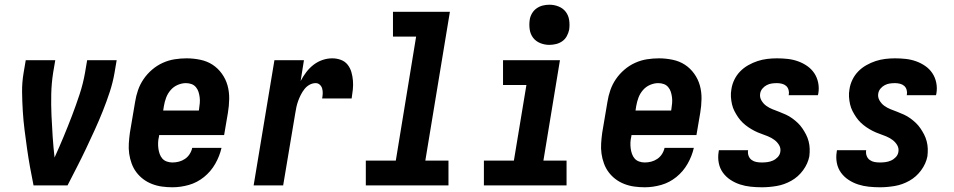

<svg xmlns="http://www.w3.org/2000/svg" viewBox="-20 -785 4040 813"><path d="M122 0Q114 -39 107 -78Q100 -117 94.5 -156Q89 -195 84 -234.5Q79 -274 76.5 -314.5Q74 -355 73.5 -395.5Q73 -436 80 -477L89 -530H214L205 -477Q198 -432 197 -386.5Q196 -341 198 -296Q200 -251 203 -206.5Q206 -162 211 -118Q231 -162 249.5 -206.5Q268 -251 285 -295.5Q302 -340 317 -385.5Q332 -431 340 -477L349 -530H474L465 -477Q458 -436 444.5 -395Q431 -354 415 -314Q399 -274 381 -234.5Q363 -195 344.5 -156Q326 -117 306 -78Q286 -39 266 0Z M710 8Q688 8 666 5Q644 2 623.5 -6Q603 -14 586.5 -26.5Q570 -39 557.5 -55.5Q545 -72 537.5 -92.5Q530 -113 527 -134.5Q524 -156 525.5 -178.5Q527 -201 530 -223L552 -353Q556 -379 564.5 -403.5Q573 -428 588 -450Q603 -472 624 -490Q645 -508 669.5 -519Q694 -530 719.5 -534Q745 -538 770 -538Q799 -538 828 -532Q857 -526 880 -511Q903 -496 919.5 -473Q936 -450 943.5 -423Q951 -396 950.5 -366Q950 -336 945 -307L929 -213H654L653 -206Q650 -194 649.5 -181.5Q649 -169 650.5 -157Q652 -145 656 -133.5Q660 -122 667.5 -113.5Q675 -105 686.5 -101Q698 -97 710 -97Q724 -97 737.5 -100.5Q751 -104 763 -112Q775 -120 783 -132.5Q791 -145 794 -159H918Q910 -124 891.5 -91.5Q873 -59 844 -35.5Q815 -12 780 -2Q745 8 710 8ZM671 -317H822L823 -324Q825 -336 826 -348.5Q827 -361 825.5 -373Q824 -385 820.5 -396Q817 -407 809.5 -416Q802 -425 791 -429Q780 -433 767 -433Q750 -433 732.5 -425.5Q715 -418 702.5 -403.5Q690 -389 683.5 -371.5Q677 -354 674 -336Z M1054 0 1142 -530H1267L1253 -442Q1263 -461 1276.5 -479Q1290 -497 1307.5 -510.5Q1325 -524 1345.5 -531Q1366 -538 1387 -538Q1406 -538 1423.5 -531.5Q1441 -525 1452 -511Q1463 -497 1468 -479.5Q1473 -462 1474.5 -443.5Q1476 -425 1474 -405.5Q1472 -386 1469 -368H1344Q1346 -378 1346.5 -388.5Q1347 -399 1344.5 -409Q1342 -419 1334.5 -426Q1327 -433 1317 -433Q1303 -433 1290.5 -426Q1278 -419 1269 -407.5Q1260 -396 1253.5 -383Q1247 -370 1242.5 -357.5Q1238 -345 1235 -331.5Q1232 -318 1230 -304L1179 0Z M1529 0V-105H1656L1742 -630H1644V-735H1885L1781 -105H1879V0Z M2029 0V-105H2156L2209 -425H2110V-530H2351L2281 -105H2379V0ZM2306 -595Q2286 -595 2267.5 -602.5Q2249 -610 2237.5 -625Q2226 -640 2223 -660Q2220 -680 2223 -701Q2225 -715 2232.5 -728Q2240 -741 2252 -749.5Q2264 -758 2278 -761.5Q2292 -765 2306 -765Q2327 -765 2345.5 -757.5Q2364 -750 2375.5 -735Q2387 -720 2390 -700Q2393 -680 2390 -659Q2387 -645 2380 -632Q2373 -619 2361 -610.5Q2349 -602 2334.5 -598.5Q2320 -595 2306 -595Z M2710 8Q2688 8 2666 5Q2644 2 2623.5 -6Q2603 -14 2586.5 -26.5Q2570 -39 2557.5 -55.5Q2545 -72 2537.5 -92.5Q2530 -113 2527 -134.5Q2524 -156 2525.5 -178.5Q2527 -201 2530 -223L2552 -353Q2556 -379 2564.5 -403.5Q2573 -428 2588 -450Q2603 -472 2624 -490Q2645 -508 2669.5 -519Q2694 -530 2719.5 -534Q2745 -538 2770 -538Q2799 -538 2828 -532Q2857 -526 2880 -511Q2903 -496 2919.5 -473Q2936 -450 2943.5 -423Q2951 -396 2950.5 -366Q2950 -336 2945 -307L2929 -213H2654L2653 -206Q2650 -194 2649.5 -181.5Q2649 -169 2650.5 -157Q2652 -145 2656 -133.5Q2660 -122 2667.5 -113.5Q2675 -105 2686.5 -101Q2698 -97 2710 -97Q2724 -97 2737.5 -100.5Q2751 -104 2763 -112Q2775 -120 2783 -132.5Q2791 -145 2794 -159H2918Q2910 -124 2891.5 -91.5Q2873 -59 2844 -35.5Q2815 -12 2780 -2Q2745 8 2710 8ZM2671 -317H2822L2823 -324Q2825 -336 2826 -348.5Q2827 -361 2825.5 -373Q2824 -385 2820.5 -396Q2817 -407 2809.5 -416Q2802 -425 2791 -429Q2780 -433 2767 -433Q2750 -433 2732.5 -425.5Q2715 -418 2702.5 -403.5Q2690 -389 2683.5 -371.5Q2677 -354 2674 -336Z M3206 8Q3182 8 3158.5 5.5Q3135 3 3113.5 -4Q3092 -11 3073 -23.5Q3054 -36 3041 -54Q3028 -72 3023.5 -95Q3019 -118 3023 -142Q3023 -144 3023.5 -145.5Q3024 -147 3024 -149H3148Q3148 -149 3148 -148Q3148 -147 3147 -147Q3146 -135 3150 -124.5Q3154 -114 3163 -107.5Q3172 -101 3183 -99Q3194 -97 3206 -97Q3217 -97 3229 -98.5Q3241 -100 3252.5 -105Q3264 -110 3273 -119.5Q3282 -129 3284 -141Q3287 -157 3279 -170.5Q3271 -184 3258.5 -193Q3246 -202 3231.5 -208Q3217 -214 3202.5 -219Q3188 -224 3174.5 -231Q3161 -238 3148.5 -246.5Q3136 -255 3125 -265.5Q3114 -276 3105.5 -288.5Q3097 -301 3090 -314.5Q3083 -328 3079.5 -343.5Q3076 -359 3075 -375Q3074 -391 3077 -407Q3080 -428 3089.5 -447.5Q3099 -467 3114 -482.5Q3129 -498 3148.5 -509Q3168 -520 3188 -526.5Q3208 -533 3228.5 -535.5Q3249 -538 3270 -538Q3293 -538 3315.5 -535.5Q3338 -533 3359 -525.5Q3380 -518 3398 -505.5Q3416 -493 3428 -475Q3440 -457 3444.5 -434.5Q3449 -412 3445 -389Q3444 -387 3444 -385Q3444 -383 3443 -382H3319Q3319 -382 3319.5 -382.5Q3320 -383 3320 -384Q3322 -394 3319 -404.5Q3316 -415 3308.5 -421.5Q3301 -428 3290.5 -430.5Q3280 -433 3270 -433Q3259 -433 3248 -431.5Q3237 -430 3226.5 -424.5Q3216 -419 3208.5 -410Q3201 -401 3199 -390Q3196 -374 3204 -360Q3212 -346 3224.5 -337Q3237 -328 3251 -322.5Q3265 -317 3279.5 -311.5Q3294 -306 3308 -299.5Q3322 -293 3334.5 -284Q3347 -275 3358 -264.5Q3369 -254 3377.5 -241.5Q3386 -229 3393 -215.5Q3400 -202 3404 -186.5Q3408 -171 3408.5 -155.5Q3409 -140 3407 -123Q3401 -92 3380.5 -64Q3360 -36 3330.5 -19.5Q3301 -3 3269 2.5Q3237 8 3206 8Z M3706 8Q3682 8 3658.5 5.5Q3635 3 3613.5 -4Q3592 -11 3573 -23.5Q3554 -36 3541 -54Q3528 -72 3523.5 -95Q3519 -118 3523 -142Q3523 -144 3523.5 -145.5Q3524 -147 3524 -149H3648Q3648 -149 3648 -148Q3648 -147 3647 -147Q3646 -135 3650 -124.5Q3654 -114 3663 -107.5Q3672 -101 3683 -99Q3694 -97 3706 -97Q3717 -97 3729 -98.5Q3741 -100 3752.5 -105Q3764 -110 3773 -119.5Q3782 -129 3784 -141Q3787 -157 3779 -170.5Q3771 -184 3758.5 -193Q3746 -202 3731.5 -208Q3717 -214 3702.5 -219Q3688 -224 3674.5 -231Q3661 -238 3648.5 -246.5Q3636 -255 3625 -265.5Q3614 -276 3605.5 -288.5Q3597 -301 3590 -314.5Q3583 -328 3579.5 -343.5Q3576 -359 3575 -375Q3574 -391 3577 -407Q3580 -428 3589.5 -447.5Q3599 -467 3614 -482.5Q3629 -498 3648.5 -509Q3668 -520 3688 -526.5Q3708 -533 3728.5 -535.5Q3749 -538 3770 -538Q3793 -538 3815.5 -535.5Q3838 -533 3859 -525.5Q3880 -518 3898 -505.5Q3916 -493 3928 -475Q3940 -457 3944.5 -434.5Q3949 -412 3945 -389Q3944 -387 3944 -385Q3944 -383 3943 -382H3819Q3819 -382 3819.5 -382.5Q3820 -383 3820 -384Q3822 -394 3819 -404.5Q3816 -415 3808.5 -421.5Q3801 -428 3790.5 -430.5Q3780 -433 3770 -433Q3759 -433 3748 -431.5Q3737 -430 3726.5 -424.5Q3716 -419 3708.5 -410Q3701 -401 3699 -390Q3696 -374 3704 -360Q3712 -346 3724.5 -337Q3737 -328 3751 -322.5Q3765 -317 3779.5 -311.5Q3794 -306 3808 -299.5Q3822 -293 3834.5 -284Q3847 -275 3858 -264.5Q3869 -254 3877.5 -241.5Q3886 -229 3893 -215.5Q3900 -202 3904 -186.5Q3908 -171 3908.5 -155.5Q3909 -140 3907 -123Q3901 -92 3880.5 -64Q3860 -36 3830.5 -19.5Q3801 -3 3769 2.5Q3737 8 3706 8Z"/></svg>

Font: Iosevka Curly XBdObl
Style: Regular
Weight: 800
Italic angle: -9°
Monospace: yes
Designer: Belleve Invis
Foundry: Belleve Invis
Version: Version 11.1.0; ttfautohint (v1.8.3)